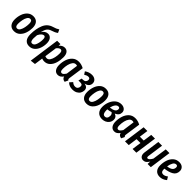

<svg xmlns="http://www.w3.org/2000/svg" viewBox="386 -2459 4390 4390"><g transform="rotate(45 2580.5 -264.5)"><path d="M28 -188Q28 -276 55.5 -357Q83 -438 140.5 -490.5Q198 -543 283 -543Q366 -543 411.5 -490.5Q457 -438 457 -341Q457 -254 430 -172.5Q403 -91 345.5 -38Q288 15 203 15Q120 15 74 -38.5Q28 -92 28 -188ZM334 -356Q334 -450 275 -450Q231 -450 203.5 -405Q176 -360 164 -296Q152 -232 152 -173Q152 -79 211 -79Q255 -79 282.5 -124.5Q310 -170 322 -233.5Q334 -297 334 -356Z M936 -319Q936 -235 909 -159Q882 -83 827 -34.5Q772 14 692 14Q612 14 566.5 -40.5Q521 -95 521 -203Q521 -379 576 -511.5Q631 -644 767 -685Q820 -700 848.5 -713Q877 -726 911 -748L948 -670Q917 -647 885 -631.5Q853 -616 802 -600Q744 -583 710 -539.5Q676 -496 655 -402Q683 -449 720.5 -473.5Q758 -498 803 -498Q862 -498 899 -451Q936 -404 936 -319ZM811 -324Q811 -405 763 -405Q733 -405 702 -376.5Q671 -348 645 -294Q638 -237 638 -189Q638 -79 697 -79Q756 -79 783.5 -155Q811 -231 811 -324Z M1060 -529H1167L1164 -472Q1222 -543 1298 -543Q1360 -543 1395 -496.5Q1430 -450 1430 -364Q1430 -265 1404 -179Q1378 -93 1322 -39Q1266 15 1181 15Q1141 15 1106 0L1077 205L955 219ZM1307 -362Q1307 -409 1293.5 -429.5Q1280 -450 1254 -450Q1232 -450 1207 -432.5Q1182 -415 1161 -387L1119 -89Q1149 -77 1174 -77Q1219 -77 1249 -122Q1279 -167 1293 -233Q1307 -299 1307 -362Z M1916 -499 1864 -136Q1861 -118 1861 -105Q1861 -92 1866 -83.5Q1871 -75 1883 -69L1845 13Q1765 3 1751 -65Q1722 -26 1691.5 -5.5Q1661 15 1620 15Q1555 15 1518.5 -35Q1482 -85 1482 -170Q1482 -263 1510 -348Q1538 -433 1599 -488Q1660 -543 1753 -543Q1836 -543 1916 -499ZM1605 -168Q1605 -120 1618 -99Q1631 -78 1657 -78Q1681 -78 1701.5 -97.5Q1722 -117 1747 -155L1787 -445Q1768 -453 1746 -453Q1699 -453 1667.5 -411Q1636 -369 1620.5 -303.5Q1605 -238 1605 -168Z M2325 -416Q2325 -364 2292.5 -328.5Q2260 -293 2195 -281Q2305 -264 2305 -170Q2305 -123 2281.5 -81Q2258 -39 2210 -12.5Q2162 14 2090 14Q1988 14 1925 -51L1988 -121Q2013 -98 2037 -87.5Q2061 -77 2089 -77Q2134 -77 2156.5 -104Q2179 -131 2179 -172Q2179 -205 2160 -218Q2141 -231 2105 -231H2046L2069 -316H2107Q2152 -316 2176.5 -340.5Q2201 -365 2201 -401Q2201 -454 2150 -454Q2123 -454 2099.5 -445Q2076 -436 2046 -417L2002 -484Q2082 -543 2176 -543Q2242 -543 2283.5 -508.5Q2325 -474 2325 -416Z M2373 -188Q2373 -276 2400.5 -357Q2428 -438 2485.5 -490.5Q2543 -543 2628 -543Q2711 -543 2756.5 -490.5Q2802 -438 2802 -341Q2802 -254 2775 -172.5Q2748 -91 2690.5 -38Q2633 15 2548 15Q2465 15 2419 -38.5Q2373 -92 2373 -188ZM2679 -356Q2679 -450 2620 -450Q2576 -450 2548.5 -405Q2521 -360 2509 -296Q2497 -232 2497 -173Q2497 -79 2556 -79Q2600 -79 2627.5 -124.5Q2655 -170 2667 -233.5Q2679 -297 2679 -356Z M3273 -421Q3273 -375 3248 -341Q3223 -307 3169 -283Q3209 -271 3231.5 -243Q3254 -215 3254 -173Q3254 -114 3224.5 -71.5Q3195 -29 3148.5 -7.5Q3102 14 3051 14Q2961 14 2909.5 -40Q2858 -94 2858 -195Q2858 -280 2890.5 -360.5Q2923 -441 2984.5 -492Q3046 -543 3129 -543Q3192 -543 3232.5 -509.5Q3273 -476 3273 -421ZM2992 -302Q3073 -311 3116 -337Q3159 -363 3159 -412Q3159 -435 3148 -447Q3137 -459 3116 -459Q3073 -459 3040.5 -416Q3008 -373 2992 -302ZM2979 -231V-202Q2979 -140 2997 -107Q3015 -74 3055 -74Q3092 -74 3113 -100.5Q3134 -127 3134 -177Q3134 -230 3093 -256Q3046 -239 2979 -231Z M3743 -499 3691 -136Q3688 -118 3688 -105Q3688 -92 3693 -83.5Q3698 -75 3710 -69L3672 13Q3592 3 3578 -65Q3549 -26 3518.5 -5.5Q3488 15 3447 15Q3382 15 3345.5 -35Q3309 -85 3309 -170Q3309 -263 3337 -348Q3365 -433 3426 -488Q3487 -543 3580 -543Q3663 -543 3743 -499ZM3432 -168Q3432 -120 3445 -99Q3458 -78 3484 -78Q3508 -78 3528.5 -97.5Q3549 -117 3574 -155L3614 -445Q3595 -453 3573 -453Q3526 -453 3494.5 -411Q3463 -369 3447.5 -303.5Q3432 -238 3432 -168Z M4029 0 4060 -223H3935L3904 0H3783L3857 -529H3978L3948 -316H4073L4103 -529H4224L4150 0Z M4276 -105Q4276 -125 4278 -136L4332 -529H4453L4399 -143Q4398 -137 4398 -127Q4398 -88 4426 -88Q4470 -88 4522 -181L4572 -529H4692L4618 0H4514L4519 -81Q4488 -34 4457 -9.5Q4426 15 4381 15Q4333 15 4304.5 -17.5Q4276 -50 4276 -105Z M5152 -408Q5152 -306 5072.5 -258.5Q4993 -211 4861 -195V-181Q4861 -128 4879.5 -104.5Q4898 -81 4933 -81Q4962 -81 4987.5 -92Q5013 -103 5046 -127L5090 -53Q5009 15 4916 15Q4833 15 4786 -36.5Q4739 -88 4739 -183Q4739 -275 4767 -357.5Q4795 -440 4854 -491.5Q4913 -543 4999 -543Q5071 -543 5111.5 -505Q5152 -467 5152 -408ZM5033 -405Q5033 -456 4987 -456Q4939 -456 4910 -404.5Q4881 -353 4869 -276Q4953 -286 4993 -318Q5033 -350 5033 -405Z"/></g></svg>

Font: Fira Sans Extra Condensed Medium
Style: Italic
Weight: 500
Width: 3
Italic angle: -8°
Designer: Carrois Corporate & Edenspiekermann AG
Foundry: Carrois Corporate GbR & Edenspiekermann AG
Version: Version 4.203